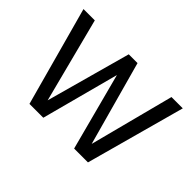

<svg xmlns="http://www.w3.org/2000/svg" viewBox="-101 -706 912 912"><g transform="rotate(45 355.0 -250.0)"><path d="M187 0 325 -500H384L251 0ZM158 0 21 -500H97L226 0ZM482 0 612 -500H688L551 0ZM458 0 326 -500H384L522 0Z"/></g></svg>

Font: Haskoy
Style: Regular
Weight: 400
Designer: Ertekin Erdin
Foundry: Ertekin Erdin
Version: Version 1.500